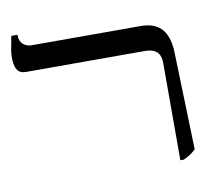

<svg xmlns="http://www.w3.org/2000/svg" viewBox="-74 -733 932 827"><g transform="rotate(-10 392.0 -320.0)"><path d="M650 7H665C688 -3 704 -14 719 -29L706 -454C703 -561 651 -592 581 -592H104C78 -592 53 -610 53 -642V-647H26C15 -591 12 -577 12 -555C12 -502 29 -483 61 -483H580C638 -483 650 -453 650 -417Z"/></g></svg>

Font: Noto Serif Hebrew
Style: Regular
Weight: 400
Designer: Monotype Design Team
Foundry: Monotype Imaging Inc.
Version: Version 1.901